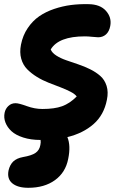

<svg xmlns="http://www.w3.org/2000/svg" viewBox="-50 -582 604 923"><path d="M145 90.8Q98.1 90.8 61.8 79.1Q25.4 67.4 5.1 48.6Q-15.1 29.8 -23.9 6.8Q-32.7 -16.1 -27.8 -40Q-23.9 -59.1 -9.8 -72.5Q4.4 -85.9 24.9 -85.9Q40.5 -85.9 78.6 -72Q116.7 -58.1 153.8 -58.1Q211.9 -58.1 248.5 -71.3Q285.2 -84.5 318.8 -118.2Q310.5 -129.9 288.8 -141.1Q267.1 -152.3 240.7 -162.4Q214.4 -172.4 184.3 -184.1Q154.3 -195.8 127.7 -212.2Q101.1 -228.5 80.8 -249Q60.5 -269.5 52 -299.8Q43.5 -330.1 50.8 -367.2Q59.6 -412.1 83.3 -447Q106.9 -481.9 138.4 -503.7Q169.9 -525.4 210.4 -539.1Q251 -552.7 291.3 -557.9Q331.5 -563 375 -562Q431.6 -561.5 459.7 -529.5Q487.8 -497.6 480 -457Q475.1 -430.7 459.7 -416.7Q444.3 -402.8 421.9 -402.8Q413.6 -402.8 393.3 -405Q373 -407.2 357.9 -407.2Q231.4 -407.2 193.8 -344.2Q200.2 -328.1 220.7 -314.9Q241.2 -301.8 268.1 -292.5Q294.9 -283.2 325.4 -272.9Q356 -262.7 383.5 -249Q411.1 -235.4 432.1 -217Q453.1 -198.7 462.4 -169.2Q471.7 -139.6 463.9 -102.1Q449.7 -29.3 399.7 14.6Q349.6 58.6 273.9 77.1Q291 118.2 277.8 182.1Q265.1 247.1 214.4 283.9Q163.6 320.8 85.9 320.8Q35.2 320.8 9 299.1Q-17.1 277.3 -8.8 236.8Q-2.4 210 13.7 194.3Q29.8 178.7 61 172.9Q101.6 166 120.6 153.1Q139.6 140.1 144 115.2Q147 101.6 145 90.8Z"/></svg>

Font: Shantell Sans Irregular Bouncy
Style: Bold Italic
Weight: 700
Italic angle: -11.31°
Designer: Stephen Nixon, Anya Danilova, Shantell Martin
Foundry: Arrow Type
Version: Version 1.006;[9816181b4]